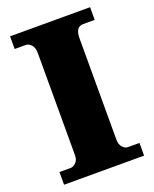

<svg xmlns="http://www.w3.org/2000/svg" viewBox="-135 -791 696 868"><g transform="rotate(-20 213.0 -357.0)"><path d="M21 0V-61H74Q88 -61 100.5 -73.5Q113 -86 113 -108V-600Q113 -627 100.5 -640Q88 -653 74 -653H21V-714H406V-653H351Q313 -653 313 -599V-110Q313 -88 324.5 -74.5Q336 -61 351 -61H406V0Z"/></g></svg>

Font: Noto Serif Myanmar Black
Style: Regular
Weight: 900
Designer: Ben Mitchell and the Monotype Design Team
Foundry: Monotype Imaging Inc.
Version: Version 2.106; ttfautohint (v1.8.4.7-5d5b)